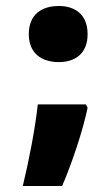

<svg xmlns="http://www.w3.org/2000/svg" viewBox="-20 -490 373 640"><path d="M76 -376C76 -312 119 -283 176 -283C231 -283 272 -312 272 -376C272 -441 231 -470 176 -470C118 -470 76 -441 76 -376ZM266 -142H106C97 -60 77 43 56 130H187C219 57 257 -57 272 -131Z"/></svg>

Font: Noto Sans Kannada SemiCondensed Black
Style: Regular
Weight: 900
Width: 4
Designer: Jelle Bosma - Monotype Design Team
Foundry: Monotype Imaging Inc.
Version: Version 2.005